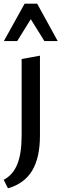

<svg xmlns="http://www.w3.org/2000/svg" viewBox="-32 -729 332 1038"><path d="M85 4V-410L184 -428V4Q184 124 141.5 194Q99 264 11 289L-12 243Q38 217 61.5 159Q85 101 85 4ZM208 -507 119 -650 101 -709H169L280 -507ZM-11 -507 101 -709H169L151 -652L61 -507Z"/></svg>

Font: Ysabeau SemiBold
Style: Regular
Weight: 600
Designer: Christian Thalmann (Catharsis Fonts)
Version: Version 2.000;gftools[0.9.27.dev2+g8671c4b]